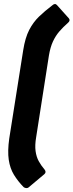

<svg xmlns="http://www.w3.org/2000/svg" viewBox="-20 -767 374 977"><path d="M100 185Q71 155 51 122.5Q31 90 24.5 46Q18 2 27 -62L98 -511Q108 -575 128.5 -614.5Q149 -654 178.5 -682.5Q208 -711 245 -739Q260 -753 270 -741L331 -673Q339 -662 326 -651Q301 -629 282 -607Q263 -585 249.5 -556Q236 -527 229 -485L164 -69Q157 -28 161 1.5Q165 31 177 53Q189 75 207 96Q217 109 206 119L125 187Q120 191 112.5 190Q105 189 100 185Z"/></svg>

Font: Sofia Sans Semi Condensed Black
Style: Italic
Weight: 900
Italic angle: -9°
Version: Version 4.100